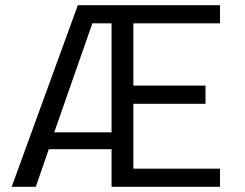

<svg xmlns="http://www.w3.org/2000/svg" viewBox="-20 -720 943 740"><path d="M828 -70V0H410V-145H168L118 0H25L280 -700H828V-630H494V-390H772V-320H494V-70ZM336 -630 189 -210H410V-630Z"/></svg>

Font: Electrolize
Style: Regular
Weight: 400
Designer: Valery Zaveryaev
Foundry: Cyreal (www.cyreal.org)
Version: Version 1.002